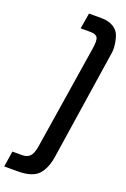

<svg xmlns="http://www.w3.org/2000/svg" viewBox="-210 -880 769 1170"><g transform="rotate(20 174.5 -295.0)"><path d="M-16 231 0 129H63Q94 129 112 112Q130 95 138 50L245 -628Q254 -683 243.5 -701Q233 -719 197 -719H134L151 -821H232Q278 -821 308.5 -802.5Q339 -784 349.5 -755.5Q360 -727 364 -692.5Q368 -658 361 -627L255 69Q243 148 204.5 189.5Q166 231 71 231Z"/></g></svg>

Font: Exo
Style: Demi Bold Italic
Weight: 600
Designer: Natanael Gama
Version: Version 1